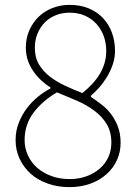

<svg xmlns="http://www.w3.org/2000/svg" viewBox="-20 -755 561 788"><path d="M265 13Q217 13 176 -1.5Q135 -16 106 -42Q77 -68 60.5 -103.5Q44 -139 44 -180Q44 -218 57 -251Q70 -284 90.5 -311Q111 -338 136.5 -358.5Q162 -379 187 -392V-396Q168 -408 150 -424.5Q132 -441 117.5 -461.5Q103 -482 94.5 -506.5Q86 -531 86 -559Q86 -598 100 -630Q114 -662 138 -685.5Q162 -709 195 -722Q228 -735 265 -735Q310 -735 344.5 -720.5Q379 -706 403 -680.5Q427 -655 439.5 -620.5Q452 -586 452 -546Q452 -516 442 -488Q432 -460 417 -436Q402 -412 384.5 -393Q367 -374 353 -362V-357Q375 -343 397 -326Q419 -309 436 -286.5Q453 -264 464 -235Q475 -206 475 -169Q475 -131 460 -98Q445 -65 417 -40Q389 -15 350.5 -1Q312 13 265 13ZM318 -373Q366 -411 391 -454Q416 -497 416 -546Q416 -578 406 -606Q396 -634 376.5 -656Q357 -678 329 -690.5Q301 -703 265 -703Q234 -703 207.5 -692Q181 -681 162.5 -661.5Q144 -642 133.5 -616Q123 -590 123 -559Q123 -519 140 -490.5Q157 -462 185 -440.5Q213 -419 247.5 -403Q282 -387 318 -373ZM265 -20Q304 -20 336 -32Q368 -44 390.5 -64Q413 -84 425 -111Q437 -138 437 -169Q437 -214 418 -245.5Q399 -277 367.5 -300.5Q336 -324 296 -341.5Q256 -359 214 -376Q155 -342 118 -293Q81 -244 81 -180Q81 -147 94.5 -117.5Q108 -88 132.5 -66.5Q157 -45 191 -32.5Q225 -20 265 -20Z"/></svg>

Font: Kinto Sans Thin
Style: Regular
Weight: 100
Designer: Authors: Ryoko NISHIZUKA  (kana & ideographs); Paul D. Hunt (Latin, Greek & Cyrillic); Wenlong ZHANG  (bopomofo); Sandol
Foundry: Adobe Systems Incorporated, ookami Inc.
Version: Version 0.001